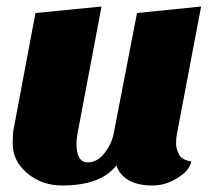

<svg xmlns="http://www.w3.org/2000/svg" viewBox="-20 -550 675 590"><path d="M338 -42Q290 20 171 20Q109 20 64 -17.5Q19 -55 19 -109Q19 -139 22 -154L89 -510L292 -530L219 -144Q215 -122 215 -109Q215 -51 250 -51Q289 -51 317 -104Q326 -121 330 -143L401 -510L598 -530L524 -140Q521 -125 521 -109Q521 -93 530 -75.5Q539 -58 568 -54Q562 -30 541 -14Q497 20 449.5 20Q402 20 374 3Q346 -14 338 -42Z"/></svg>

Font: Sansita One
Style: Regular
Weight: 400
Version: Version 1.002